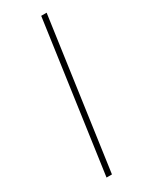

<svg xmlns="http://www.w3.org/2000/svg" viewBox="-184 -729 599 767"><g transform="rotate(-30 115.0 -345.0)"><path d="M184 -690 87 0H62L159 -690Z"/></g></svg>

Font: Exo 2 Thin
Style: Italic
Weight: 250
Italic angle: -8°
Designer: Natanael Gama
Foundry: Natanael Gama
Version: Version 2.010